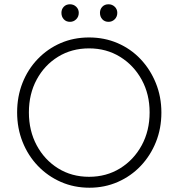

<svg xmlns="http://www.w3.org/2000/svg" viewBox="-20 -867 833 897"><path d="M398 10Q326 10 264.5 -17Q203 -44 157 -92Q111 -140 85.5 -204Q60 -268 60 -342Q60 -416 85 -479.5Q110 -543 156 -591Q202 -639 263 -665.5Q324 -692 396 -692Q468 -692 529.5 -665.5Q591 -639 636.5 -591Q682 -543 708 -479Q734 -415 734 -341Q734 -267 708.5 -203.5Q683 -140 637.5 -92Q592 -44 530.5 -17Q469 10 398 10ZM396 -41Q477 -41 541 -80.5Q605 -120 642 -188Q679 -256 679 -342Q679 -427 642 -494.5Q605 -562 541 -601.5Q477 -641 396 -641Q315 -641 251.5 -602Q188 -563 151.5 -495.5Q115 -428 115 -342Q115 -256 151.5 -188Q188 -120 251.5 -80.5Q315 -41 396 -41ZM307 -765Q289 -765 278 -777Q267 -789 267 -807Q267 -824 278 -835.5Q289 -847 307 -847Q324 -847 336 -835.5Q348 -824 348 -807Q348 -789 336 -777Q324 -765 307 -765ZM487 -765Q469 -765 458 -777Q447 -789 447 -807Q447 -824 458 -835.5Q469 -847 487 -847Q504 -847 516 -835.5Q528 -824 528 -807Q528 -789 516 -777Q504 -765 487 -765Z"/></svg>

Font: Outfit ExtraLight
Style: Regular
Weight: 200
Designer: Rodrigo Fuenzalida
Foundry: fragTYPE
Version: Version 1.100; ttfautohint (v1.8.4.7-5d5b);gftools[0.9.27]